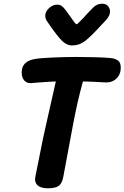

<svg xmlns="http://www.w3.org/2000/svg" viewBox="-20 -1005 671 1035"><path d="M631 -640Q631 -604 607 -581Q583 -558 543 -561Q478 -565 427 -566Q409 -500 398 -451Q387 -402 375 -340Q352 -219 322 -56Q316 -19 298.5 -4.5Q281 10 238 10Q205 10 187 -2.5Q169 -15 169 -39Q169 -43 171 -55L189 -144Q212 -264 230 -340L281 -566Q247 -565 171 -559L149 -557Q125 -555 111 -571Q97 -587 97 -615Q97 -675 168 -687Q196 -692 265.5 -695Q335 -698 392 -698Q436 -698 493 -696.5Q550 -695 577 -692Q603 -689 617 -678Q631 -667 631 -640ZM573 -943Q573 -930 567.5 -919.5Q562 -909 551 -896L529 -873Q472 -810 440 -785Q408 -760 368 -760Q335 -760 303 -797Q271 -834 234 -890Q224 -904 224 -920Q224 -943 244.5 -961.5Q265 -980 289 -980Q302 -980 311 -974Q320 -968 332 -953Q345 -936 366 -906Q375 -892 382.5 -883Q390 -874 393 -874Q396 -874 406 -884.5Q416 -895 430 -909Q451 -933 482 -964Q502 -985 531 -985Q550 -985 561.5 -973Q573 -961 573 -943Z"/></svg>

Font: Mali
Style: Bold Italic
Weight: 700
Italic angle: -10°
Version: Version 1.000; ttfautohint (v1.6)